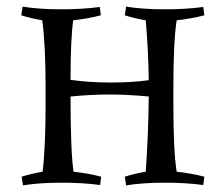

<svg xmlns="http://www.w3.org/2000/svg" viewBox="-20 -549 658 577"><path d="M359 -529Q410 -521 474.5 -521Q539 -521 591 -528L594 -503Q556 -493 511 -488Q501 -426 501 -284V-237Q501 -93 511 -33Q556 -28 594 -18L591 7Q539 0 474.5 0Q410 0 359 8L355 -18Q383 -27 418 -33Q426 -146 427 -259Q363 -265 309 -265Q255 -265 192 -259Q192 -94 201 -33Q246 -28 284 -18L281 7Q229 0 164.5 0Q100 0 49 8L45 -18Q73 -27 108 -33Q117 -105 117 -237V-284Q117 -416 107 -488Q72 -494 44 -503L48 -529Q99 -521 163.5 -521Q228 -521 280 -528L283 -503Q245 -493 200 -488Q192 -430 192 -309Q248 -301 312.5 -301Q377 -301 427 -308Q426 -393 418 -488Q383 -494 355 -503Z"/></svg>

Font: Almendra SC
Style: Regular
Weight: 400
Designer: Ana Sanfelippo
Foundry: Ana Sanfelippo
Version: Version 1.003